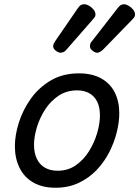

<svg xmlns="http://www.w3.org/2000/svg" viewBox="-20 -864 655 903"><path d="M241 19Q179 19 136 -6Q93 -31 71.5 -75.5Q50 -120 50 -176Q50 -229 69 -288.5Q88 -348 125.5 -400.5Q163 -453 219.5 -486Q276 -519 351 -519Q413 -519 455.5 -495.5Q498 -472 519.5 -429.5Q541 -387 541 -331Q541 -291 529.5 -243.5Q518 -196 494.5 -149.5Q471 -103 435 -65Q399 -27 350.5 -4Q302 19 241 19ZM251 -61Q300 -61 337 -87Q374 -113 399 -153.5Q424 -194 437 -238.5Q450 -283 450 -321Q450 -360 437 -386Q424 -412 400 -425.5Q376 -439 343 -439Q293 -439 255 -413.5Q217 -388 191.5 -348Q166 -308 153 -264Q140 -220 140 -183Q140 -144 153.5 -116.5Q167 -89 192 -75Q217 -61 251 -61ZM264 -616Q255 -616 242.5 -625.5Q230 -635 230 -646Q230 -653 233 -659Q236 -665 240 -671L345 -824Q354 -837 361 -840.5Q368 -844 377 -844Q387 -844 399 -837Q411 -830 420 -819Q429 -808 429 -796Q429 -788 425.5 -783.5Q422 -779 417 -773L293 -631Q286 -622 278 -619Q270 -616 264 -616ZM437 -616Q427 -616 415 -625.5Q403 -635 403 -646Q403 -653 405 -659Q407 -665 413 -671L532 -824Q541 -836 548 -840Q555 -844 563 -844Q573 -844 585 -837Q597 -830 606 -819Q615 -808 615 -796Q615 -788 611.5 -783Q608 -778 603 -773L465 -631Q457 -623 449.5 -619.5Q442 -616 437 -616Z"/></svg>

Font: Playwrite RO
Style: Regular
Weight: 400
Designer: Veronika Burian, José Scaglione
Foundry: TypeTogether
Version: Version 1.002